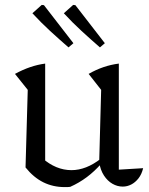

<svg xmlns="http://www.w3.org/2000/svg" viewBox="-20 -754 608 782"><path d="M464 -63 563 -69Q557 -44 544 -27.5Q531 -11 514.5 -2.5Q498 6 480 6Q458 6 438 -5.5Q418 -17 403.5 -39Q389 -61 384 -93L392 -388L341 -453Q400 -487 464 -495ZM266 7Q260 8 254.5 8Q249 8 243 8Q196 8 156.5 -11.5Q117 -31 84 -72L152 -110Q208 -61 271 -61Q331 -61 391 -108L393 -88Q365 -56 333.5 -32.5Q302 -9 266 7ZM84 -72 93 -388 41 -453Q103 -487 164 -495V-86ZM259 -561Q221 -594 184 -628Q147 -662 112 -700L150 -734L159 -733L279 -578ZM387 -561Q349 -594 312 -628Q275 -662 240 -700L278 -734L287 -733L407 -578Z"/></svg>

Font: Piazzolla 24pt
Style: Regular
Weight: 400
Designer: Juan Pablo del Peral
Foundry: Huerta Tipografica
Version: Version 2.005